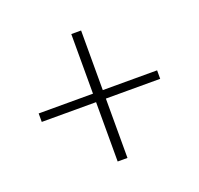

<svg xmlns="http://www.w3.org/2000/svg" viewBox="-92 -704 705 681"><g transform="rotate(-20 260.5 -363.5)"><path d="M242 -123V-347H37V-379H242V-604H279V-379H484V-347H279V-123Z"/></g></svg>

Font: Shanggu Sans SC VF
Style: Regular
Weight: 250
Designer: GuiWonder
Version: Version 1.021